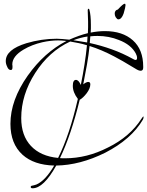

<svg xmlns="http://www.w3.org/2000/svg" viewBox="-20 -802 791 1031"><path d="M155 209Q145 209 145 202Q145 196 152.5 195Q160 194 175 189Q223 169 271 87Q162 84 101 29Q36 -30 36 -137Q36 -264 129 -396Q218 -521 337 -582Q309 -585 292 -585Q272 -585 250.5 -582.5Q229 -580 207 -575Q151 -562 107 -536Q46 -500 46 -456Q46 -451 47 -448V-440Q47 -426 38 -426Q25 -426 18 -445Q11 -459 11 -474Q11 -536 122 -570Q203 -594 285 -594Q298 -594 315 -592.5Q332 -591 352 -589Q377 -600 402 -609Q427 -618 452 -624Q453 -641 453 -656.5Q453 -672 453 -686Q453 -696 452 -716.5Q451 -737 451 -747Q451 -755 456 -755Q458 -755 460 -750Q468 -721 468 -669Q468 -659 468 -648.5Q468 -638 467 -627Q487 -631 506 -633Q525 -635 543 -635Q638 -635 693.5 -585.5Q749 -536 749 -444V-439Q749 -422 735 -422Q727 -422 716 -428Q670 -456 639.5 -473.5Q609 -491 593 -499Q559 -517 526 -531Q493 -545 461 -555Q456 -507 447 -455.5Q438 -404 427 -349Q443 -362 454 -362Q465 -362 465 -349Q465 -328 446 -302Q426 -276 408 -266Q385 -172 358.5 -93.5Q332 -15 302 47Q309 48 315.5 48Q322 48 329 48Q447 48 560 -10Q678 -68 740 -165Q748 -177 750 -177Q751 -176 751 -174Q751 -166 747 -159Q685 -54 545 18Q410 85 282 87Q214 209 155 209ZM708 -480Q716 -480 716 -491Q716 -502 709 -515Q684 -562 619 -587Q565 -609 503 -609Q493 -609 484 -608.5Q475 -608 465 -607L462 -571Q522 -558 580.5 -537Q639 -516 695 -485Q703 -480 708 -480ZM448 -574 450 -606Q410 -600 374 -586ZM292 46Q323 -16 349.5 -95.5Q376 -175 398 -271Q371 -306 371 -341Q371 -373 388 -373Q402 -373 414 -346Q437 -459 447 -559Q425 -566 402.5 -570.5Q380 -575 357 -579Q243 -526 169 -410Q94 -293 94 -168Q94 -74 146 -18.5Q198 37 292 46ZM615 -698Q609 -698 601 -710Q596 -719 596 -729Q596 -747 613 -751Q641 -782 650 -782Q654 -782 654 -774Q654 -764 644 -730Q633 -698 615 -698Z"/></svg>

Font: Love Light
Style: Regular
Weight: 400
Designer: Robert E. Leuschke
Foundry: Robert E. Leuschke
Version: Version 1.010; ttfautohint (v1.8.3)